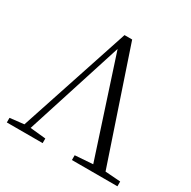

<svg xmlns="http://www.w3.org/2000/svg" viewBox="-163 -888 1037 1045"><g transform="rotate(30 356.0 -366.0)"><path d="M420 0H706V-30L610 -37L376 -732H328L99 -39L11 -29V0H236V-29L138 -39L333 -648L532 -38L420 -30Z"/></g></svg>

Font: Noto Serif CJK SC Light
Style: Regular
Weight: 300
Designer: Ryoko NISHIZUKA 西塚涼子 (kana & ideographs); Frank Grießhammer (Latin, Greek & Cyrillic); Wenlong ZHANG 张文龙 (bopomofo); San
Foundry: Adobe
Version: Version 2.001;hotconv 1.1.0;makeotfexe 2.6.0